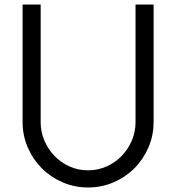

<svg xmlns="http://www.w3.org/2000/svg" viewBox="-20 -820 780 850"><path d="M660 -280Q660 -220 637 -167Q614 -114 575 -75Q536 -36 483 -13Q430 10 370 10Q310 10 257 -13Q204 -36 165 -75Q126 -114 103 -167Q80 -220 80 -280V-800H160V-280Q160 -236 176.5 -197.5Q193 -159 221.5 -129.5Q250 -100 288 -83Q326 -66 370 -66Q413 -66 451.5 -83Q490 -100 518.5 -129.5Q547 -159 563.5 -197.5Q580 -236 580 -280V-800H660Z"/></svg>

Font: Gauge
Style: Regular
Weight: 400
Designer: Daniel Pimley
Foundry: Daniel Pimley
Version: Version 2.0